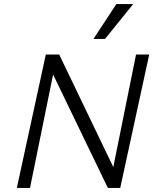

<svg xmlns="http://www.w3.org/2000/svg" viewBox="-20 -927 767 947"><path d="M63 0 206 -658H262L128 0ZM544 0H512L218 -609L230 -658H272L557 -65ZM716 -658 573 0H518L651 -658ZM441 -735 554 -907H637L498 -735Z"/></svg>

Font: Ysabeau Infant
Style: Italic
Weight: 400
Italic angle: -12°
Designer: Christian Thalmann (Catharsis Fonts)
Version: Version 2.001;gftools[0.9.30]; featfreeze: ss01,ss02,lnum